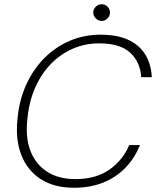

<svg xmlns="http://www.w3.org/2000/svg" viewBox="-20 -876 740 908"><path d="M330 12Q236 12 172.5 -29Q109 -70 80.5 -144Q52 -218 63 -316Q71 -403 104 -475.5Q137 -548 189.5 -601Q242 -654 310 -683Q378 -712 456 -712Q570 -712 631.5 -659.5Q693 -607 698 -511H648Q643 -584 595 -627.5Q547 -671 449 -671Q383 -671 325 -646Q267 -621 221.5 -574.5Q176 -528 147 -463Q118 -398 110 -318Q99 -227 124 -162.5Q149 -98 203.5 -63.5Q258 -29 336 -29Q433 -29 497 -73.5Q561 -118 591 -190H642Q616 -126 571.5 -81Q527 -36 466.5 -12Q406 12 330 12ZM461 -777Q445 -777 433 -789Q421 -801 421 -817Q421 -833 433 -844.5Q445 -856 461 -856Q477 -856 488.5 -844.5Q500 -833 500 -817Q500 -801 488.5 -789Q477 -777 461 -777Z"/></svg>

Font: DM Sans 17pt ExtraLight
Style: Italic
Weight: 250
Italic angle: -10°
Version: Version 4.004;gftools[0.9.30]